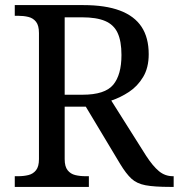

<svg xmlns="http://www.w3.org/2000/svg" viewBox="-20 -734 702 754"><path d="M38 0V-42H51Q73 -42 91.5 -46.5Q110 -51 121.5 -65.5Q133 -80 133 -109V-604Q133 -634 121.5 -648.5Q110 -663 91.5 -667.5Q73 -672 51 -672H38V-714H307Q394 -714 451 -692.5Q508 -671 536 -628.5Q564 -586 564 -521Q564 -468 542 -431.5Q520 -395 486.5 -373Q453 -351 417 -339L554 -122Q580 -82 604 -62Q628 -42 659 -42H662V0H648Q586 0 551.5 -6.5Q517 -13 496 -32.5Q475 -52 452 -90L317 -315H234V-109Q234 -80 245.5 -65.5Q257 -51 275.5 -46.5Q294 -42 316 -42H329V0ZM304 -362Q392 -362 424.5 -401Q457 -440 457 -518Q457 -572 442 -604.5Q427 -637 393 -651.5Q359 -666 302 -666H234V-362Z"/></svg>

Font: Noto Rashi Hebrew
Style: Regular
Weight: 400
Version: Version 1.006